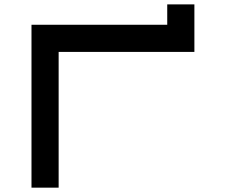

<svg xmlns="http://www.w3.org/2000/svg" viewBox="-20 -864 1040 884"><path d="M750 -750V-843.8H875V-625H250V0H125V-750Z"/></svg>

Font: Xanmono
Style: Regular
Weight: 400
Designer: GGBotNet
Foundry: GGBotNet
Version: 1.00